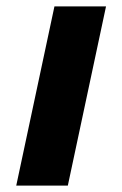

<svg xmlns="http://www.w3.org/2000/svg" viewBox="-20 -583 384 603"><path d="M31 0 151 -563H313L193 0Z"/></svg>

Font: Noto Serif Tamil
Style: Bold Italic
Weight: 700
Italic angle: -12°
Designer: Indian Type Foundry, Tom Grace, and the Monotype Design Team
Foundry: Monotype Imaging Inc.
Version: Version 2.003; ttfautohint (v1.8.4.7-5d5b)